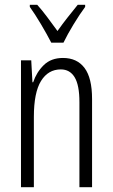

<svg xmlns="http://www.w3.org/2000/svg" viewBox="-20 -785 472 805"><path d="M244 -542Q303 -542 334.5 -500Q366 -458 366 -370V0H313V-357Q313 -428 293 -461Q273 -494 235 -494Q182 -494 152 -445.5Q122 -397 122 -295V0H68V-532H111L116 -440H119Q133 -482 163.5 -512Q194 -542 244 -542ZM195 -606Q177 -641 151.5 -684Q126 -727 105 -756V-765H136Q155 -744 177.5 -714Q200 -684 221 -655Q243 -686 262 -710Q281 -734 306 -765H337V-756Q314 -725 288.5 -683Q263 -641 246 -606Z"/></svg>

Font: Noto Sans Khmer ExtraCondensed Light
Style: Regular
Weight: 300
Width: 2
Designer: Danh Hong and the Monotype Design Team
Foundry: Monotype Imaging Inc.
Version: Version 2.004; ttfautohint (v1.8.4.7-5d5b)